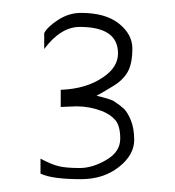

<svg xmlns="http://www.w3.org/2000/svg" viewBox="-20 -716 274 301"><path d="M131.3 -565.9Q152.3 -561 158.2 -557.6Q168 -551.3 173.8 -545.9Q179.7 -540.5 185.1 -527.6Q190.4 -514.6 190.4 -496.6Q190.4 -473.1 166.3 -454.1Q142.1 -435.1 106.9 -435.1Q61.5 -435.1 43.5 -443.8V-467.3Q62 -457.5 73.5 -455.1Q85 -452.6 105 -452.6Q125 -452.6 146.7 -465.3Q168.5 -478 168.5 -498.5Q168.5 -518.6 160.9 -527.6Q153.3 -536.6 139.6 -542Q120.1 -549.3 100.1 -549.3Q95.7 -549.3 87.4 -548.8Q79.1 -548.3 75.2 -548.3V-575.2Q115.7 -576.7 142.1 -595.2Q165 -610.8 165 -632.3Q165 -673.8 105 -673.8Q75.2 -673.8 49.3 -639.2V-664.1Q54.7 -674.3 71.5 -685.1Q88.4 -695.8 106.9 -695.8Q145.5 -695.8 166.5 -679Q187.5 -662.1 187.5 -640.1Q187.5 -615.7 179.9 -602.8Q172.4 -589.8 155.8 -580.1Q137.2 -568.8 131.3 -565.9Z"/></svg>

Font: LaylaThuluth
Style: Regular
Weight: 400
Version: Version 2.0